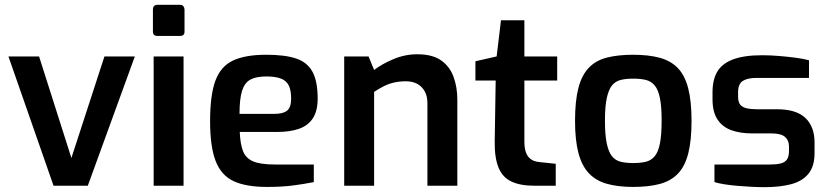

<svg xmlns="http://www.w3.org/2000/svg" viewBox="-20 -770 3437 796"><path d="M202 0 15 -536H142L276 -115L413 -536H539L344 0Z M633 -621Q614 -621 614 -639V-730Q614 -750 633 -750H727Q736 -750 740.5 -744Q745 -738 745 -730V-639Q745 -621 727 -621ZM617 0V-536H741V0Z M1087 5Q1000 5 948.5 -19Q897 -43 874 -102.5Q851 -162 851 -268Q851 -376 873 -435.5Q895 -495 946 -519Q997 -543 1084 -543Q1161 -543 1207.5 -527.5Q1254 -512 1275.5 -472.5Q1297 -433 1297 -361Q1297 -310 1277 -279.5Q1257 -249 1219.5 -236Q1182 -223 1131 -223H974Q976 -173 987.5 -143.5Q999 -114 1029.5 -101Q1060 -88 1119 -88H1281V-15Q1240 -7 1194.5 -1Q1149 5 1087 5ZM973 -298H1119Q1154 -298 1170.5 -311.5Q1187 -325 1187 -361Q1187 -396 1177 -416Q1167 -436 1144 -444.5Q1121 -453 1084 -453Q1042 -453 1018 -440Q994 -427 983.5 -393.5Q973 -360 973 -298Z M1407 0V-536H1508L1531 -480Q1564 -505 1611.5 -525Q1659 -545 1710 -545Q1773 -545 1809 -519.5Q1845 -494 1860.5 -451Q1876 -408 1876 -357V0H1752V-342Q1752 -371 1741 -391Q1730 -411 1710.5 -422Q1691 -433 1663 -433Q1637 -433 1614.5 -428Q1592 -423 1572 -413Q1552 -403 1531 -389V0Z M2195 0Q2137 0 2100 -17.5Q2063 -35 2046.5 -76Q2030 -117 2031 -184L2035 -436H1951V-516L2039 -536L2057 -686H2154V-536H2290V-436H2154V-185Q2154 -159 2159 -142.5Q2164 -126 2173.5 -116.5Q2183 -107 2194 -103Q2205 -99 2217 -98L2284 -91V0Z M2605 5Q2542 5 2496 -8Q2450 -21 2421 -52Q2392 -83 2378 -136Q2364 -189 2364 -269Q2364 -352 2378 -405.5Q2392 -459 2421.5 -489.5Q2451 -520 2497 -531.5Q2543 -543 2605 -543Q2669 -543 2715 -530.5Q2761 -518 2790 -488Q2819 -458 2833 -404.5Q2847 -351 2847 -269Q2847 -188 2833.5 -134.5Q2820 -81 2791 -50.5Q2762 -20 2716 -7.5Q2670 5 2605 5ZM2605 -94Q2636 -94 2658 -99.5Q2680 -105 2694.5 -122.5Q2709 -140 2716 -175.5Q2723 -211 2723 -270Q2723 -328 2716 -363Q2709 -398 2694.5 -415.5Q2680 -433 2658 -438.5Q2636 -444 2605 -444Q2575 -444 2553 -438.5Q2531 -433 2517 -415.5Q2503 -398 2495.5 -363Q2488 -328 2488 -270Q2488 -211 2495.5 -175.5Q2503 -140 2517 -122.5Q2531 -105 2553 -99.5Q2575 -94 2605 -94Z M3149 6Q3126 6 3096.5 4.5Q3067 3 3037.5 0.5Q3008 -2 2983 -6Q2958 -10 2942 -15V-88H3173Q3198 -88 3215.5 -92Q3233 -96 3242 -108Q3251 -120 3251 -144V-163Q3251 -188 3234.5 -202.5Q3218 -217 3177 -217H3096Q3049 -217 3012.5 -230Q2976 -243 2955 -274Q2934 -305 2934 -358V-388Q2934 -439 2953.5 -472.5Q2973 -506 3018.5 -523.5Q3064 -541 3140 -541Q3172 -541 3209 -538Q3246 -535 3280 -530.5Q3314 -526 3334 -520V-447H3116Q3079 -447 3059.5 -434.5Q3040 -422 3040 -388V-369Q3040 -347 3049 -336Q3058 -325 3076 -321Q3094 -317 3119 -317H3202Q3281 -317 3319 -281Q3357 -245 3357 -179V-135Q3357 -81 3332 -50Q3307 -19 3260.5 -6.5Q3214 6 3149 6Z"/></svg>

Font: Exo Thin SemiBold
Style: Regular
Weight: 600
Version: Version 2.000